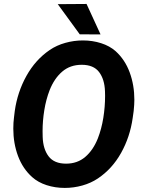

<svg xmlns="http://www.w3.org/2000/svg" viewBox="-20 -921 710 951"><path d="M408.7 -901.4 478 -750.5 375 -751 266.1 -900.4ZM637.2 -336.4Q624 -242.7 579.8 -163.6Q535.6 -84.5 464.8 -37.1Q430.7 -14.2 387.9 -2.2Q345.2 9.8 300.8 9.8Q253.4 9.8 210.9 -3.9Q168.5 -17.6 139.2 -43.9Q92.8 -85.4 69.3 -148.2Q45.9 -210.9 45.9 -283.7Q45.9 -313.5 49.3 -339.4L53.2 -371.6Q66.4 -464.8 110.8 -544.9Q155.3 -625 226.1 -673.3Q260.7 -696.8 303.5 -708.7Q346.2 -720.7 390.6 -720.7Q438.5 -720.7 481 -707Q523.4 -693.4 552.7 -667.5Q599.1 -625.5 622.3 -562.5Q645.5 -499.5 645.5 -426.3Q645.5 -403.8 642.1 -371.1ZM384.8 -600.1Q327.6 -600.1 288.3 -566.4Q249 -532.7 226.1 -475.1Q208 -428.7 199.5 -375.7Q190.9 -322.8 190.9 -271.5Q190.9 -252 191.4 -242.7Q193.4 -182.6 220.9 -146.5Q248.5 -110.4 307.1 -110.4Q363.3 -110.4 402.3 -143.8Q441.4 -177.2 464.4 -234.9Q482.9 -282.2 491.7 -336.9Q500.5 -391.6 500.5 -446.3Q500.5 -461.4 500 -468.8Q498 -528.3 470.7 -564.2Q443.4 -600.1 384.8 -600.1Z"/></svg>

Font: Mardoto
Style: Bold Italic
Weight: 700
Italic angle: -12°
Designer: Christian Robertson, Vahan Hovhannisyan
Foundry: Google
Version: Version 1.000